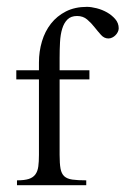

<svg xmlns="http://www.w3.org/2000/svg" viewBox="-20 -543 368 563"><path d="M328.1 -460Q328.1 -454.6 325.4 -449.2Q322.8 -443.8 318.6 -439.7Q314.5 -435.5 309.1 -432.9Q303.7 -430.2 297.9 -430.2Q285.6 -430.2 276.4 -440.4Q267.1 -450.7 257.3 -463.1Q247.6 -475.6 235.6 -485.8Q223.6 -496.1 206.1 -496.1Q188 -496.1 177.7 -485.8Q167.5 -475.6 162.4 -458.7Q157.2 -441.9 156 -419.4Q154.8 -397 154.8 -373V-336.9H242.2V-310.1H154.8V-88.9Q154.8 -63.5 157.5 -48.6Q160.2 -33.7 168.5 -26.1Q176.8 -18.6 192.1 -16.4Q207.5 -14.2 232.9 -14.2V0H29.8V-14.2Q51.8 -14.2 64.5 -18.3Q77.1 -22.5 83.7 -31.5Q90.3 -40.5 92.3 -54.7Q94.2 -68.8 94.2 -88.9V-310.1H27.8V-336.9H94.2V-359.9Q94.2 -392.1 103 -421.6Q111.8 -451.2 129.4 -473.6Q147 -496.1 173.3 -509.5Q199.7 -522.9 234.9 -522.9Q247.1 -522.9 263.4 -518.8Q279.8 -514.6 293.9 -506.6Q308.1 -498.5 318.1 -486.8Q328.1 -475.1 328.1 -460Z"/></svg>

Font: Scheherazade
Style: Regular
Weight: 400
Designer: SIL International
Foundry: SIL International
Version: Version 2.100 (build 932/914)